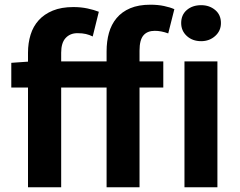

<svg xmlns="http://www.w3.org/2000/svg" viewBox="-20 -796 1019 816"><path d="M99 -534V-572Q99 -613 110 -648.5Q121 -684 144.5 -710Q168 -736 204.5 -751Q241 -766 292 -766Q324 -766 352 -760Q380 -754 400 -746L374 -641Q360 -648 345 -651.5Q330 -655 309 -655Q278 -655 259 -634.5Q240 -614 240 -572V-535H433V-578Q433 -620 443 -656Q453 -692 475.5 -719Q498 -746 533.5 -761Q569 -776 619 -776Q651 -776 677 -770.5Q703 -765 721 -757L695 -654Q665 -665 638 -665Q606 -665 589.5 -645.5Q573 -626 573 -581V-535H674V-424H573V0H433V-424H240V0H99V-424H28V-529ZM764 0V-535H904V0ZM835 -621Q798 -621 774 -643Q750 -665 750 -698Q750 -733 774 -753.5Q798 -774 835 -774Q870 -774 894.5 -753.5Q919 -733 919 -698Q919 -665 894.5 -643Q870 -621 835 -621Z"/></svg>

Font: Kinto Sans
Style: Bold
Weight: 700
Designer: Authors: Ryoko NISHIZUKA  (kana & ideographs); Paul D. Hunt (Latin, Greek & Cyrillic); Wenlong ZHANG  (bopomofo); Sandol
Foundry: Adobe Systems Incorporated, ookami Inc.
Version: Version 0.001